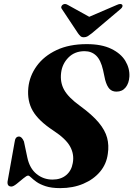

<svg xmlns="http://www.w3.org/2000/svg" viewBox="-20 -935 671 966"><path d="M283 11.5Q239 11.5 210 2Q181 -7.5 163.5 -20Q146 -32.5 136.5 -42Q127 -51.5 121.5 -51.5Q114 -51.5 97.8 -37.8Q81.5 -24 64.2 -10.2Q47 3.5 37.5 3.5Q15.5 3.5 18 -21.5L53.5 -220Q56.5 -248 75.5 -248Q90 -248 100.5 -223L117.5 -142.5Q129 -88 163.8 -59.8Q198.5 -31.5 244.5 -31.5Q286 -31.5 312.8 -53.8Q339.5 -76 346 -114Q354.5 -157.5 333.2 -197Q312 -236.5 248.5 -278Q174 -327 145 -377Q116 -427 122.5 -493.5Q128.5 -553 164.8 -603Q201 -653 264.5 -683Q328 -713 416.5 -713Q491 -713 539.5 -689.5Q588 -666 610.5 -628.8Q633 -591.5 631 -550Q629 -516 612 -495Q595 -474 566 -474Q544 -474 530.8 -488Q517.5 -502 509 -533.5L498.5 -582.5Q487 -633 463.8 -655.2Q440.5 -677.5 405.5 -677.5Q356 -677.5 324.5 -645.8Q293 -614 287.5 -569Q281.5 -521 302.8 -482.8Q324 -444.5 383 -402Q444 -357.5 476.5 -318.5Q509 -279.5 519 -241.5Q529 -203.5 522.5 -161.5Q516 -110 483.5 -71.2Q451 -32.5 399.2 -10.5Q347.5 11.5 283 11.5ZM442 -767.5Q430.5 -758.5 421.8 -753Q413 -747.5 402 -747.5Q391 -747.5 385 -753Q379 -758.5 372.5 -767.5L291.5 -889.5Q286.5 -896 288.8 -902.2Q291 -908.5 296 -911.5Q307 -919 321.5 -910L429 -850.5L567.5 -910Q587 -919 594.5 -911.5Q597.5 -908.5 596 -902.2Q594.5 -896 586.5 -889.5Z"/></svg>

Font: Fraunces 72pt
Style: Bold Italic
Weight: 700
Italic angle: -16°
Version: Version 1.000;[b76b70a41]